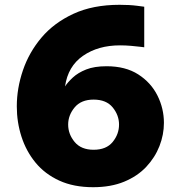

<svg xmlns="http://www.w3.org/2000/svg" viewBox="-20 -770 753 800"><path d="M368 10Q287 10 227 -17.5Q167 -45 128 -92.5Q89 -140 69.5 -200.5Q50 -261 50 -327Q50 -402 75.5 -477Q101 -552 153 -613.5Q205 -675 286 -712.5Q367 -750 478 -750Q520 -750 550.5 -746Q581 -742 581 -742V-573Q581 -573 565 -575Q549 -577 526 -579Q503 -581 480 -581Q389 -581 326 -537.5Q263 -494 251 -410Q262 -427 283.5 -447Q305 -467 339 -480.5Q373 -494 424 -494Q503 -494 556 -460Q609 -426 636 -372Q663 -318 663 -258Q663 -209 644.5 -161.5Q626 -114 589.5 -75Q553 -36 497.5 -13Q442 10 368 10ZM370 -146Q423 -146 449.5 -178.5Q476 -211 476 -251Q476 -290 449.5 -322.5Q423 -355 370 -355Q318 -355 291 -322.5Q264 -290 264 -251Q264 -211 291 -178.5Q318 -146 370 -146Z"/></svg>

Font: Be Vietnam Pro Black
Style: Regular
Weight: 900
Designer: Lam Bao, Tony Le, Vietanh Nguyen
Foundry: Yellow Type Foundry
Version: Version 1.002; ttfautohint (v1.8.3)